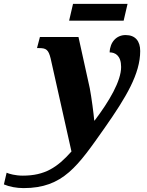

<svg xmlns="http://www.w3.org/2000/svg" viewBox="-170 -726 754 986"><path d="M185 -620H465L485 -706H205ZM-49 240C155 240 230 126 368 -70C478 -227 550 -347 550 -464C550 -515 525 -546 475 -546C429 -546 395 -511 393 -457C421 -457 452 -441 452 -382C452 -310 391 -206 316 -107H314C311 -142 300 -226 291 -273L233 -536H35L20 -479H31C67 -479 79 -471 90 -426L197 52C124 134 60 176 -53 176C-91 176 -123 167 -136 161L-150 221C-122 233 -85 240 -49 240Z"/></svg>

Font: Noto Serif SemiCondensed Extra
Style: Italic
Weight: 800
Width: 4
Italic angle: -12°
Designer: Monotype Design Team
Foundry: Monotype Imaging Inc.
Version: Version 1.901